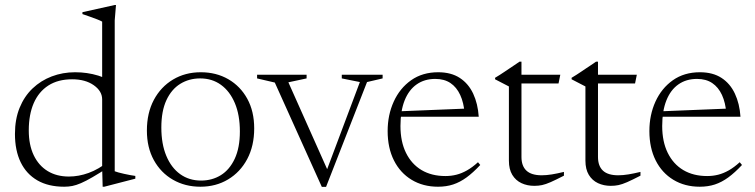

<svg xmlns="http://www.w3.org/2000/svg" viewBox="-20 -733 3005 764"><path d="M386.5 -337.5Q386.5 -370.5 353 -394Q319.5 -417.5 267 -417.5Q211 -417.5 172.5 -392.8Q134 -368 114.2 -322.5Q94.5 -277 94.5 -214Q94.5 -156.5 114.2 -115.2Q134 -74 169.8 -52.2Q205.5 -30.5 254 -30.5Q293 -30.5 332.5 -44.8Q372 -59 414 -92L414.5 -69Q375 -43.5 348.2 -28Q321.5 -12.5 302.2 -4.2Q283 4 267.8 7Q252.5 10 235.5 10Q172.5 10 128.8 -15.2Q85 -40.5 62.2 -87.5Q39.5 -134.5 39.5 -200Q39.5 -258.5 58 -304Q76.5 -349.5 109.5 -381Q142.5 -412.5 186 -429Q229.5 -445.5 278.5 -445.5Q303.5 -445.5 326 -442.2Q348.5 -439 371.5 -432Q394.5 -425 420.5 -412L386.5 -382V-647Q380.5 -650.5 367.2 -655.8Q354 -661 338.2 -666.5Q322.5 -672 308 -677V-684.5L436 -713H441.5L436.5 -652V-51.5Q441 -49.5 451.2 -46.8Q461.5 -44 474 -41.2Q486.5 -38.5 498.5 -36.2Q510.5 -34 518.5 -33V-22L395 10H388.5L386.5 -63.5Z M780 -14.5Q824 -14.5 858.8 -36Q893.5 -57.5 914 -101.2Q934.5 -145 934.5 -210Q934.5 -275.5 914.5 -322.8Q894.5 -370 859.2 -395.5Q824 -421 776.5 -421Q732.5 -421 697.5 -399.5Q662.5 -378 642.2 -334.5Q622 -291 622 -225.5Q622 -160 641.8 -112.8Q661.5 -65.5 697 -40Q732.5 -14.5 780 -14.5ZM777.5 10Q716.5 10 668.2 -17.8Q620 -45.5 592.2 -95.8Q564.5 -146 564.5 -213.5Q564.5 -283.5 592.2 -335.5Q620 -387.5 668.5 -416.5Q717 -445.5 779 -445.5Q840.5 -445.5 888.5 -417.8Q936.5 -390 964 -340Q991.5 -290 991.5 -222Q991.5 -152.5 963.8 -100.2Q936 -48 887.5 -19Q839 10 777.5 10Z M1440.5 -406.5 1277.5 10.5H1260.5L1073.5 -404.5L1003 -421V-435.5H1200V-421L1127.5 -405.5L1288 -46L1276 -44.5L1412 -406.5L1340 -421V-435.5H1502.5V-421Z M1723.5 -445.5Q1775 -445.5 1809.5 -423Q1844 -400.5 1862.8 -360.5Q1881.5 -320.5 1885 -268.5H1566.5V-290L1849 -301.5L1829 -280.5Q1825.5 -324.5 1811.2 -355.2Q1797 -386 1772.5 -402.5Q1748 -419 1712 -419Q1669 -419 1638 -397.2Q1607 -375.5 1590.2 -333.8Q1573.5 -292 1573.5 -231.5Q1573.5 -169.5 1595.5 -124.8Q1617.5 -80 1657.5 -56.2Q1697.5 -32.5 1752.5 -32.5Q1775.5 -32.5 1796.2 -37.8Q1817 -43 1838.2 -55Q1859.5 -67 1882 -87.5L1891 -76.5Q1862.5 -46 1836.5 -27Q1810.5 -8 1783.2 1Q1756 10 1723 10Q1663.5 10 1618 -17.5Q1572.5 -45 1547.5 -94.8Q1522.5 -144.5 1522.5 -211.5Q1522.5 -275.5 1546.8 -328.8Q1571 -382 1616 -413.8Q1661 -445.5 1723.5 -445.5Z M2055 -108.5Q2055 -72.5 2074.8 -54Q2094.5 -35.5 2135.5 -35.5Q2154 -35.5 2175.8 -39Q2197.5 -42.5 2224 -49V-34Q2191 -17 2171 -8.2Q2151 0.5 2136.8 3.5Q2122.5 6.5 2106 6.5Q2078 6.5 2055 -4.2Q2032 -15 2018.5 -37.2Q2005 -59.5 2005 -93.5V-389L1950 -417.5V-423.5Q1960 -429.5 1969.5 -435.5Q1979 -441.5 1988.5 -448Q1998 -454.5 2007.8 -461Q2017.5 -467.5 2027.2 -474Q2037 -480.5 2047 -487.5H2055V-420ZM2028.5 -401V-435.5H2209.5L2202.5 -401Z M2359.5 -108.5Q2359.5 -72.5 2379.2 -54Q2399 -35.5 2440 -35.5Q2458.5 -35.5 2480.2 -39Q2502 -42.5 2528.5 -49V-34Q2495.5 -17 2475.5 -8.2Q2455.5 0.5 2441.2 3.5Q2427 6.5 2410.5 6.5Q2382.5 6.5 2359.5 -4.2Q2336.5 -15 2323 -37.2Q2309.5 -59.5 2309.5 -93.5V-389L2254.5 -417.5V-423.5Q2264.5 -429.5 2274 -435.5Q2283.5 -441.5 2293 -448Q2302.5 -454.5 2312.2 -461Q2322 -467.5 2331.8 -474Q2341.5 -480.5 2351.5 -487.5H2359.5V-420ZM2333 -401V-435.5H2514L2507 -401Z M2765 -445.5Q2816.5 -445.5 2851 -423Q2885.5 -400.5 2904.2 -360.5Q2923 -320.5 2926.5 -268.5H2608V-290L2890.5 -301.5L2870.5 -280.5Q2867 -324.5 2852.8 -355.2Q2838.5 -386 2814 -402.5Q2789.5 -419 2753.5 -419Q2710.5 -419 2679.5 -397.2Q2648.5 -375.5 2631.8 -333.8Q2615 -292 2615 -231.5Q2615 -169.5 2637 -124.8Q2659 -80 2699 -56.2Q2739 -32.5 2794 -32.5Q2817 -32.5 2837.8 -37.8Q2858.5 -43 2879.8 -55Q2901 -67 2923.5 -87.5L2932.5 -76.5Q2904 -46 2878 -27Q2852 -8 2824.8 1Q2797.5 10 2764.5 10Q2705 10 2659.5 -17.5Q2614 -45 2589 -94.8Q2564 -144.5 2564 -211.5Q2564 -275.5 2588.2 -328.8Q2612.5 -382 2657.5 -413.8Q2702.5 -445.5 2765 -445.5Z"/></svg>

Font: Newsreader 24pt Light
Style: Regular
Weight: 300
Designer: Hugues Gentile
Foundry: Production Type
Version: Version 1.003